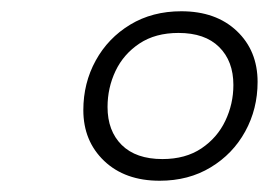

<svg xmlns="http://www.w3.org/2000/svg" viewBox="-20 -701 478 341"><path d="M302 -681Q363.5 -681 400.5 -646Q437.5 -611 437.5 -555.5Q437.5 -507.5 415.5 -467.5Q393.5 -427.5 354.2 -403.8Q315 -380 263.5 -380Q202 -380 165 -415.2Q128 -450.5 128 -505.5Q128 -553.5 150 -593.5Q172 -633.5 211.2 -657.2Q250.5 -681 302 -681ZM268.5 -418.5Q309.5 -418.5 337.8 -437.5Q366 -456.5 380.2 -486.5Q394.5 -516.5 394.5 -550Q394.5 -592.5 369.2 -617.5Q344 -642.5 297 -642.5Q256 -642.5 227.8 -623.8Q199.5 -605 185.2 -575Q171 -545 171 -511Q171 -468.5 196.2 -443.5Q221.5 -418.5 268.5 -418.5Z"/></svg>

Font: Newsreader 24pt Medium
Style: Italic
Weight: 500
Italic angle: -17°
Designer: Hugues Gentile
Foundry: Production Type
Version: Version 1.003